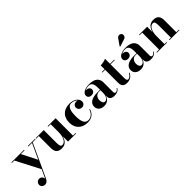

<svg xmlns="http://www.w3.org/2000/svg" viewBox="196 -1972 3492 3492"><g transform="rotate(-45 1942.5 -226.0)"><path d="M323.5 -446.5V-460H0V-446.5H62L302 16.5L225 182.5C223.5 138 187 106 148 106C103.5 106 67.5 139.5 67.5 185C67.5 235.5 109 260.5 146.5 260.5C193 260.5 218.5 230.5 239 188L533 -446.5H607V-460H422.5V-446.5H516.5L379 -149L229 -446.5Z M831.5 -460H624.5V-446.5H691.5V-141C691.5 -54 720.5 10 833.5 10C935 10 979 -63.5 996.5 -140.5V0H1203.5V-13.5H1136.5V-460H931.5V-446.5H996.5V-236.5C996.5 -145.5 964 -28.5 880 -28.5C838.5 -28.5 831.5 -65 831.5 -149Z M1697.5 -139H1683.5C1659 -65 1611 -12.5 1532 -12.5C1441.5 -12.5 1420 -115.5 1420 -230C1420 -324 1433 -453 1529.5 -453C1572 -453 1622 -434.5 1652.5 -402.5C1641.5 -407.5 1628.5 -410 1615.5 -410C1572.5 -410 1533.5 -382.5 1533.5 -335C1533.5 -282.5 1578 -257.5 1615.5 -257.5C1658.5 -257.5 1694.5 -287.5 1694.5 -336C1694.5 -409.5 1616 -470 1499 -470C1343 -470 1254.5 -372.5 1254.5 -230C1254.5 -67.5 1362 10 1498 10C1611.5 10 1671.5 -50.5 1697.5 -139Z M2003 -255C1861 -255 1780.5 -202.5 1780.5 -113.5C1780.5 -37.5 1836.5 10 1923 10C2001.5 10 2054 -34 2074 -108V-78.5C2074 -15 2122.5 10 2187 10C2248.5 10 2298 -14 2317.5 -55L2309 -64C2293.5 -32.5 2264.5 -18 2247 -18C2221.5 -18 2213.5 -35.5 2213.5 -58V-304.5C2213.5 -398 2157 -468 2004.5 -468C1913.5 -468 1815.5 -435.5 1815.5 -361C1815.5 -317.5 1849.5 -291 1895 -291C1937.5 -291 1977 -315.5 1977 -363C1977 -407 1938.5 -431 1895 -431C1889.5 -431 1884 -430.5 1878.5 -429.5C1909 -446.5 1949 -454 1980.5 -454C2060.5 -454 2074 -376.5 2074 -304.5V-255ZM1989 -38C1948.5 -38 1931.5 -80.5 1931.5 -128C1931.5 -177.5 1960.5 -243.5 2036 -243.5H2074V-181.5C2074 -82.5 2032.5 -38 1989 -38Z M2673.5 -96 2661 -101.5C2641 -54.5 2605 -25.5 2574.5 -25.5C2547 -25.5 2536.5 -44.5 2536.5 -94.5V-446.5H2643.5V-460H2536.5V-590C2501.5 -570 2441.5 -560 2396.5 -560V-460H2325.5V-446.5H2396.5V-116C2396.5 -46 2417.5 7 2514.5 7C2596 7 2648.5 -35 2673.5 -96Z M3028 -594C3076 -604 3093.5 -657 3072 -689C3054 -717 2997.5 -728 2968 -680.5L2883 -559L2890 -549.5ZM2942 -255C2800 -255 2719.5 -202.5 2719.5 -113.5C2719.5 -37.5 2775.5 10 2862 10C2940.5 10 2993 -34 3013 -108V-78.5C3013 -15 3061.5 10 3126 10C3187.5 10 3237 -14 3256.5 -55L3248 -64C3232.5 -32.5 3203.5 -18 3186 -18C3160.5 -18 3152.5 -35.5 3152.5 -58V-304.5C3152.5 -398 3096 -468 2943.5 -468C2852.5 -468 2754.5 -435.5 2754.5 -361C2754.5 -317.5 2788.5 -291 2834 -291C2876.5 -291 2916 -315.5 2916 -363C2916 -407 2877.5 -431 2834 -431C2828.5 -431 2823 -430.5 2817.5 -429.5C2848 -446.5 2888 -454 2919.5 -454C2999.5 -454 3013 -376.5 3013 -304.5V-255ZM2928 -38C2887.5 -38 2870.5 -80.5 2870.5 -128C2870.5 -177.5 2899.5 -243.5 2975 -243.5H3013V-181.5C3013 -82.5 2971.5 -38 2928 -38Z M3284 -13.5V0H3542V-13.5H3490.5V-223.5C3490.5 -314.5 3523.5 -431.5 3607.5 -431.5C3649 -431.5 3656 -395 3656 -311V-13.5H3604.5V0H3862V-13.5H3795.5V-319.5C3795.5 -406.5 3766.5 -470 3654 -470C3553 -470 3508 -396.5 3490.5 -319V-460H3284V-446.5H3351V-13.5Z"/></g></svg>

Font: Bodoni* 16pt
Style: Bold
Weight: 700
Version: Version 2.3